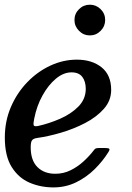

<svg xmlns="http://www.w3.org/2000/svg" viewBox="-32 -785 560 816"><path d="M-11.5 -200.5Q-11.5 -270 14.2 -330Q40 -390 83.5 -435.2Q127 -480.5 181.8 -506Q236.5 -531.5 294.5 -531.5Q359 -531.5 399.8 -498.8Q440.5 -466 440.5 -403Q440.5 -357.5 409.5 -322.5Q378.5 -287.5 330 -262.2Q281.5 -237 227 -221Q172.5 -205 125 -198.5Q109 -196 103.8 -188.2Q98.5 -180.5 98.5 -159Q98.5 -103.5 127 -75Q155.5 -46.5 203 -46.5Q238 -46.5 268.2 -61.5Q298.5 -76.5 323.2 -99.2Q348 -122 366 -145.5Q370.5 -152 374.8 -154Q379 -156 391 -156H414Q429.5 -156 432.5 -152.5Q435.5 -149 428 -137.5Q405 -100.5 370.5 -66.2Q336 -32 291.5 -10.2Q247 11.5 195 11.5Q141 11.5 94 -8.5Q47 -28.5 17.8 -75Q-11.5 -121.5 -11.5 -200.5ZM129.5 -249.5Q177 -260 223.8 -280.5Q270.5 -301 301.2 -332.2Q332 -363.5 332.5 -406.5Q332.5 -439 317.8 -458.2Q303 -477.5 272 -477.5Q238 -477.5 205.8 -450.8Q173.5 -424 148.8 -379.5Q124 -335 113.5 -281Q109.5 -262 110.8 -254Q112 -246 129.5 -249.5ZM350 -634.5Q323 -634.5 303.8 -654Q284.5 -673.5 284.5 -700Q284.5 -727 303.8 -746Q323 -765 350 -765Q376.5 -765 395.8 -746Q415 -727 415 -700Q415 -673.5 395.8 -654Q376.5 -634.5 350 -634.5Z"/></svg>

Font: Besley* Medium
Style: Italic
Weight: 500
Italic angle: -13°
Designer: Owen Earl
Foundry: indestructible type*
Version: Version 3.000; ttfautohint (v1.8.3)